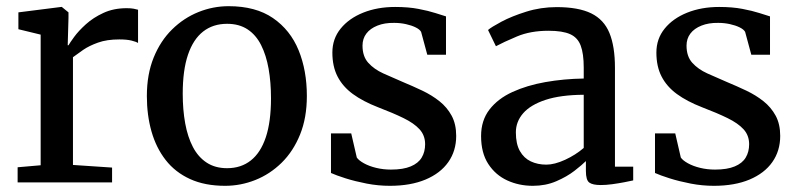

<svg xmlns="http://www.w3.org/2000/svg" viewBox="-20 -590 2584 621"><path d="M37 0V-49L111.5 -55.5V-478L39.5 -495.5V-550L177.5 -567.5H180L201.5 -550V-532L199 -443.5H201.5Q206 -451.5 220 -470.8Q234 -490 257.8 -511.5Q281.5 -533 314.5 -548.2Q347.5 -563.5 389.5 -563.5Q404 -563.5 412.5 -561.8Q421 -560 426.5 -558.5V-451Q420.5 -455 405.2 -458.8Q390 -462.5 366 -462.5Q325.5 -462.5 297 -452.2Q268.5 -442 249.2 -428.8Q230 -415.5 216 -405V-56.5L342.5 -48V0Z M455 -279.5Q455 -349.5 477 -403.8Q499 -458 536.8 -495Q574.5 -532 621.8 -551Q669 -570 719.5 -570Q807 -570 863 -531.5Q919 -493 945.8 -427.5Q972.5 -362 972.5 -279.5Q972.5 -209 950.5 -154.8Q928.5 -100.5 890.8 -63.5Q853 -26.5 805.8 -7.8Q758.5 11 708 11Q642.5 11 594.5 -11Q546.5 -33 515.8 -72.5Q485 -112 470 -164.8Q455 -217.5 455 -279.5ZM714.5 -46Q759.5 -46 791.2 -71Q823 -96 839.8 -146.2Q856.5 -196.5 856.5 -272Q856.5 -323.5 848.8 -367.5Q841 -411.5 824.5 -444.2Q808 -477 780.8 -495Q753.5 -513 714.5 -513Q669 -513 637 -488Q605 -463 588 -413Q571 -363 571 -287Q571 -235 579 -191Q587 -147 604 -114.5Q621 -82 648.5 -64Q676 -46 714.5 -46Z M1241 11Q1203.5 11 1166 3.8Q1128.5 -3.5 1097.8 -13.2Q1067 -23 1050.5 -30.5V-158.5H1116L1134 -80.5Q1140.5 -71 1157.2 -61.8Q1174 -52.5 1196.8 -47Q1219.5 -41.5 1244.5 -41.5Q1284 -41.5 1308.5 -51.8Q1333 -62 1344 -80.5Q1355 -99 1355 -123.5Q1355 -152 1337 -171.8Q1319 -191.5 1285.2 -208Q1251.5 -224.5 1203 -243Q1154 -262 1121.2 -286Q1088.5 -310 1071.8 -342.5Q1055 -375 1055 -420Q1055 -464.5 1081.8 -497.5Q1108.5 -530.5 1154.5 -549Q1200.5 -567.5 1258 -567.5Q1301 -567.5 1333.5 -561.2Q1366 -555 1388.2 -547.8Q1410.5 -540.5 1422.5 -537V-413H1362L1342 -487Q1337.5 -495 1324.2 -501.5Q1311 -508 1292.8 -512Q1274.5 -516 1255 -516Q1224 -516.5 1200.8 -507.2Q1177.5 -498 1165 -481.5Q1152.5 -465 1152.5 -442.5Q1152.5 -407.5 1171.2 -386.8Q1190 -366 1219.8 -352.5Q1249.5 -339 1282.5 -325Q1315 -311.5 1346 -296.8Q1377 -282 1401.5 -262.5Q1426 -243 1440.8 -215.8Q1455.5 -188.5 1455.5 -150.5Q1455.5 -102 1430 -65.8Q1404.5 -29.5 1356.2 -9.2Q1308 11 1241 11Z M1703.5 11Q1658.5 11 1620.5 -6.5Q1582.5 -24 1559.2 -59.8Q1536 -95.5 1536 -150Q1536 -200.5 1563.2 -235.8Q1590.5 -271 1637.5 -292.5Q1684.5 -314 1744 -324.5Q1803.5 -335 1868 -336V-371.5Q1868 -416.5 1858.2 -442.5Q1848.5 -468.5 1824 -479.5Q1799.5 -490.5 1754 -490.5Q1695.5 -490.5 1651.8 -472Q1608 -453.5 1584 -440.5L1558.5 -493Q1568.5 -502 1601.8 -519.8Q1635 -537.5 1682 -552.2Q1729 -567 1780.5 -567Q1851 -567 1892.2 -546.8Q1933.5 -526.5 1951.2 -483.2Q1969 -440 1969 -370.5V-51H2028V-6.5Q2017 -4 1998.8 -0.5Q1980.5 3 1960.2 5.8Q1940 8.5 1923 8.5Q1897 8.5 1886 0.5Q1875 -7.5 1875 -37V-69Q1862.5 -56.5 1838 -37.5Q1813.5 -18.5 1779.2 -3.8Q1745 11 1703.5 11ZM1747 -57.5Q1773.5 -57.5 1807.8 -73.2Q1842 -89 1868 -111.5V-283.5Q1793 -283 1744.5 -267Q1696 -251 1672.2 -223.8Q1648.5 -196.5 1648.5 -162Q1648.5 -124.5 1661.5 -101.5Q1674.5 -78.5 1696.8 -68Q1719 -57.5 1747 -57.5Z M2289 11Q2251.5 11 2214 3.8Q2176.5 -3.5 2145.8 -13.2Q2115 -23 2098.5 -30.5V-158.5H2164L2182 -80.5Q2188.5 -71 2205.2 -61.8Q2222 -52.5 2244.8 -47Q2267.5 -41.5 2292.5 -41.5Q2332 -41.5 2356.5 -51.8Q2381 -62 2392 -80.5Q2403 -99 2403 -123.5Q2403 -152 2385 -171.8Q2367 -191.5 2333.2 -208Q2299.5 -224.5 2251 -243Q2202 -262 2169.2 -286Q2136.5 -310 2119.8 -342.5Q2103 -375 2103 -420Q2103 -464.5 2129.8 -497.5Q2156.5 -530.5 2202.5 -549Q2248.5 -567.5 2306 -567.5Q2349 -567.5 2381.5 -561.2Q2414 -555 2436.2 -547.8Q2458.5 -540.5 2470.5 -537V-413H2410L2390 -487Q2385.5 -495 2372.2 -501.5Q2359 -508 2340.8 -512Q2322.5 -516 2303 -516Q2272 -516.5 2248.8 -507.2Q2225.5 -498 2213 -481.5Q2200.5 -465 2200.5 -442.5Q2200.5 -407.5 2219.2 -386.8Q2238 -366 2267.8 -352.5Q2297.5 -339 2330.5 -325Q2363 -311.5 2394 -296.8Q2425 -282 2449.5 -262.5Q2474 -243 2488.8 -215.8Q2503.5 -188.5 2503.5 -150.5Q2503.5 -102 2478 -65.8Q2452.5 -29.5 2404.2 -9.2Q2356 11 2289 11Z"/></svg>

Font: Merriweather Light 18pt
Style: Regular
Weight: 400
Version: Version 2.100